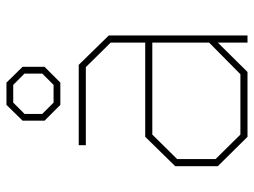

<svg xmlns="http://www.w3.org/2000/svg" viewBox="-116 -671 787 595"><g transform="rotate(-90 277.5 -373.5)"><path d="M250 -580 201 -629V-697L250 -747H319L368 -697V-629L319 -580ZM257 -601H312L347 -636V-691L312 -726H257L222 -691V-636ZM151 0 60 -92V-224L151 -317H443V-424L367 -501H125V-523H374L465 -430V0H443V-92L352 0ZM158 -22H345L443 -119V-295H158L82 -218V-99Z"/></g></svg>

Font: Tomorrow Thin
Style: Regular
Weight: 250
Designer: Tony de Marco, Monica Rizzolli
Foundry: Just in Type
Version: Version 2.002